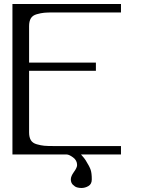

<svg xmlns="http://www.w3.org/2000/svg" viewBox="-20 -770 706 957"><path d="M333 124Q333 108.4 348.6 86.9Q364.3 65.4 364.3 52.7Q364.3 29.3 344.2 14.6Q324.2 0 312.5 0H42V-750H583V-708H250Q216.8 -708 200.7 -706.5Q184.6 -705.1 163.6 -699.2Q142.6 -693.4 133.8 -678.7Q125 -664.1 125 -639.6V-458H458V-417H125V-110.4Q125 -85.9 133.8 -71.3Q142.6 -56.6 163.6 -50.8Q184.6 -44.9 200.7 -43.5Q216.8 -42 250 -42H583V0H383.8Q402.3 20.5 407.2 29.3Q426.8 60.5 432.1 77.1Q437.5 93.8 437.5 124Q437.5 147.5 420.9 157.2Q404.3 167 385.7 167Q375 167 364.3 164.1Q353.5 161.1 343.3 150.9Q333 140.6 333 124Z"/></svg>

Font: okolaks
Style: Regular
Weight: 500
Version: Version 000.6.0